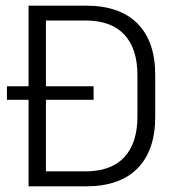

<svg xmlns="http://www.w3.org/2000/svg" viewBox="-20 -659 624 679"><path d="M311 -306H4.5V-354H311ZM283.5 0H122V-53H281.5Q373 -53 419.5 -103Q466 -153 466 -246.5V-393Q466 -487 419.5 -536.8Q373 -586.5 281.5 -586.5H121.5V-639H283.5Q404 -639 466.5 -575.5Q529 -512 529 -393.5V-246Q529 -127.5 466.5 -63.8Q404 0 283.5 0ZM142.5 0H81V-639H142.5Z"/></svg>

Font: Anek Malayalam Medium Light
Style: Regular
Weight: 300
Version: Version 1.003